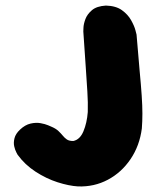

<svg xmlns="http://www.w3.org/2000/svg" viewBox="-20 -671 561 689"><path d="M260 -2Q227 -4 186.5 -17Q146 -30 107.5 -55Q69 -80 43 -116Q43 -116 38.5 -124.5Q34 -133 31 -146Q28 -159 32 -175Q36 -191 52 -206Q70 -223 89.5 -227.5Q109 -232 125.5 -229Q142 -226 152.5 -221.5Q163 -217 163 -217Q180 -210 189.5 -201Q199 -192 205.5 -184Q212 -176 220 -170.5Q228 -165 243 -165Q267 -170 279.5 -200Q292 -230 295 -269Q296 -303 293.5 -342Q291 -381 287.5 -433.5Q284 -486 279 -558Q279 -558 279.5 -571.5Q280 -585 286.5 -602.5Q293 -620 310 -634.5Q327 -649 360 -651Q396 -650 417.5 -634.5Q439 -619 450.5 -598.5Q462 -578 466 -562.5Q470 -547 470 -547Q476 -471 481 -418Q486 -365 488.5 -328Q491 -291 491 -263.5Q491 -236 489 -210Q481 -148 448.5 -100Q416 -52 367 -26Q318 0 260 -2Z"/></svg>

Font: Sour Gummy Black
Style: Regular
Weight: 900
Designer: Stefie Justprince
Foundry: Eifetstype
Version: Version 1.000